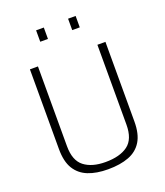

<svg xmlns="http://www.w3.org/2000/svg" viewBox="-162 -1007 963 1123"><g transform="rotate(-20 320.0 -445.0)"><path d="M316 9Q244 9 192.5 -11.5Q141 -32 113 -77.5Q85 -123 85 -201V-697H135V-200Q135 -111 183.5 -73.5Q232 -36 316 -36Q406 -36 455.5 -73Q505 -110 505 -200V-697H555V-201Q555 -124 527 -78Q499 -32 445.5 -11.5Q392 9 316 9ZM396 -828V-899H443V-828ZM197 -828V-899H245V-828Z"/></g></svg>

Font: Cairo Play Light
Style: Regular
Weight: 300
Version: Version 3.119